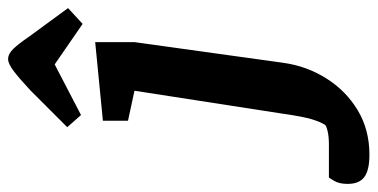

<svg xmlns="http://www.w3.org/2000/svg" viewBox="-364 -511 932 474"><g transform="rotate(-90 102.0 -274.0)"><path d="M-43 172Q-81 172 -98 159.5Q-115 147 -115 118Q-115 97 -107 84Q-99 71 -99 72H-18Q3 72 16.5 68.5Q30 65 31 62Q38 51 44.5 30Q51 9 58 -40L115 -408L41 -424V-486L235 -505V-408L184 -41Q176 17 145.5 65.5Q115 114 67 143Q19 172 -43 172ZM280 -536 180 -605 55 -540 25 -574 116 -665Q146 -693 164 -706.5Q182 -720 193 -720Q206 -720 218.5 -707Q231 -694 248 -669L319 -572Z"/></g></svg>

Font: Faustina Light
Style: Bold Italic
Weight: 700
Italic angle: -8°
Version: Version 1.200